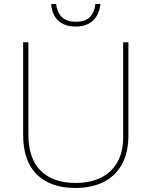

<svg xmlns="http://www.w3.org/2000/svg" viewBox="-20 -924 752 954"><path d="M618 -252Q618 -163 584.5 -105Q551 -47 492 -18.5Q433 10 355 10Q231 10 163 -57Q95 -124 95 -254V-714H121V-256Q121 -136 182.5 -75.5Q244 -15 356 -15Q427 -15 480 -40.5Q533 -66 562.5 -117Q592 -168 592 -244V-714H618ZM479 -904Q475 -868 459.5 -843Q444 -818 418 -805Q392 -792 356 -792Q302 -792 270.5 -820.5Q239 -849 234 -904H259Q263 -864 286.5 -840Q310 -816 356 -816Q405 -816 427.5 -840Q450 -864 454 -904Z"/></svg>

Font: Noto Sans Khmer Thin
Style: Regular
Weight: 250
Version: Version 2.003